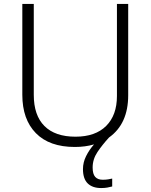

<svg xmlns="http://www.w3.org/2000/svg" viewBox="-20 -734 762 972"><path d="M449 114Q449 147 462 161.5Q475 176 500 176Q515 176 527.5 174Q540 172 548 170V210Q537 213 523.5 215.5Q510 218 492 218Q448 218 424 194.5Q400 171 400 122Q400 88 416 56Q432 24 456 -3Q412 10 359 10Q230 10 161.5 -60Q93 -130 93 -254V-714H151V-254Q151 -150 205 -96Q259 -42 362 -42Q463 -42 517.5 -96.5Q572 -151 572 -248V-714H629V-252Q629 -107 532 -38Q498 -1 473.5 35.5Q449 72 449 114Z"/></svg>

Font: Noto Sans Myanmar Light
Style: Regular
Weight: 300
Designer: Monotype Design Team
Foundry: Monotype Imaging Inc.
Version: Version 2.107; ttfautohint (v1.8.4.7-5d5b)